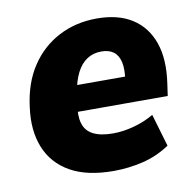

<svg xmlns="http://www.w3.org/2000/svg" viewBox="-64 -575 666 652"><g transform="rotate(-10 269.0 -249.0)"><path d="M278 11Q186 11 128.5 -21.5Q71 -54 47 -113.5Q23 -173 34 -252Q44 -333 81.5 -390Q119 -447 178 -478Q237 -509 310 -509Q384 -509 432 -478Q480 -447 500 -389.5Q520 -332 508 -250L502 -208H172L185 -298H384L369 -283Q375 -323 369.5 -347.5Q364 -372 348 -384Q332 -396 306 -396Q278 -396 256.5 -382Q235 -368 221 -340.5Q207 -313 200 -272L195 -236Q188 -195 196 -168Q204 -141 229.5 -128Q255 -115 298 -115Q333 -115 371 -125.5Q409 -136 439 -154L472 -42Q429 -13 379 -1Q329 11 278 11Z"/></g></svg>

Font: Nunito Sans 10pt SemiCondensed Black
Style: Italic
Weight: 900
Width: 4
Italic angle: -9°
Designer: Vernon Adams
Foundry: Vernon Adams
Version: Version 3.101;gftools[0.9.27]